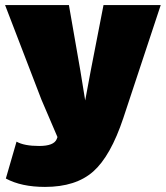

<svg xmlns="http://www.w3.org/2000/svg" viewBox="-28 -520 652 755"><path d="M604 -500 457 -56Q407 94 338.5 154.5Q270 215 149 215Q56 215 -5 182L37 37Q67 54 126 54Q184 54 195 27L198 19L135 -128L-8 -500H243L288 -242L307 -125L329 -243L379 -500Z"/></svg>

Font: Elaine Sans Black
Style: Regular
Weight: 900
Designer: Wei Huang
Foundry: Wei Huang
Version: Version 2.001;December 24, 2019;FontCreator 12.0.0.2547 64-b